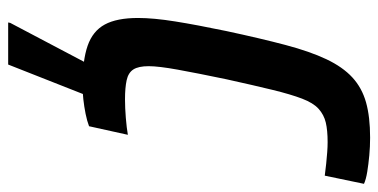

<svg xmlns="http://www.w3.org/2000/svg" viewBox="-248 -488 926 470"><g transform="rotate(90 215.0 -253.0)"><path d="M188 8Q128 8 92 -4.5Q56 -17 40 -46.5Q24 -76 24 -128Q24 -166 32.5 -219Q41 -272 56 -344Q74 -428 90 -488.5Q106 -549 125 -589Q144 -629 169.5 -652.5Q195 -676 230.5 -686Q266 -696 317 -696Q339 -696 360.5 -694Q382 -692 400.5 -689Q419 -686 430 -681L410 -585Q395 -587 380.5 -588.5Q366 -590 352.5 -591Q339 -592 328 -592Q299 -592 280 -587.5Q261 -583 246.5 -570Q232 -557 221.5 -529.5Q211 -502 200 -457Q189 -412 174 -344Q159 -272 150.5 -225Q142 -178 142 -154Q142 -129 150 -116.5Q158 -104 176.5 -100Q195 -96 223 -96Q244 -96 268.5 -98Q293 -100 310 -103L289 -8Q276 -3 258.5 0.5Q241 4 223 6Q205 8 188 8ZM35 190 36 185 143 -18H219L218 -13L138 190Z"/></g></svg>

Font: Saira Condensed SemiBold
Style: Italic
Weight: 600
Width: 3
Italic angle: -12°
Designer: Hector Gatti with collaboration of the Omnibus-Type team
Foundry: Omnibus-Type
Version: Version 1.101